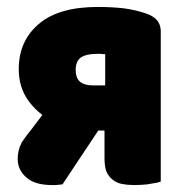

<svg xmlns="http://www.w3.org/2000/svg" viewBox="-20 -525 535 553"><path d="M283 -369H279Q272 -370 262 -370Q226 -370 211 -358Q198 -347 198 -324Q198 -301 210 -290Q223 -279 247 -279H283ZM401 -486Q419 -480 430 -469Q443 -456 443 -434V-2L433 1Q423 3 404 6Q385 8 367 8Q347 8 333 5H332Q316 2 305 -7Q293 -16 286 -32Q281 -47 281 -69V-149H263L261 -146L160 6L141 8H130Q81 8 57 -13Q31 -35 31 -67Q31 -93 42 -113V-114Q53 -131 71 -153L102 -194Q79 -211 61 -236Q34 -274 34 -326Q34 -408 93 -457Q150 -505 262 -505Q301 -505 337 -501Q373 -496 401 -486Z"/></svg>

Font: Baloo Cyrillic
Style: Regular
Weight: 400
Designer: Ek Type, Denis Ignatov
Foundry: Ek Type
Version: Version 1.50 July 26, 2019